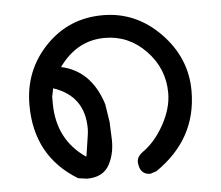

<svg xmlns="http://www.w3.org/2000/svg" viewBox="-43 -551 700 609"><g transform="rotate(-5 307.0 -247.0)"><path d="M564.9 -240.2Q564.9 -86.9 431.6 3.9L412.1 10.3Q377.9 10.3 375.5 -30.3Q375.5 -46.4 391.6 -59.1Q433.1 -87.4 461.9 -139.4Q490.7 -191.4 490.7 -240.2Q490.7 -317.9 436 -374.8Q381.3 -431.6 305.2 -431.6Q216.3 -431.6 159.2 -351.6Q254.4 -331.1 288.6 -221.7L297.4 -164.6L299.3 -118.2Q302.7 -67.9 282.7 -29.8Q262.7 8.3 210.4 8.3L182.6 4.4Q48.8 -76.7 48.8 -240.2Q48.8 -350.1 122.6 -427Q196.3 -503.9 305.2 -503.9Q410.6 -503.9 487.8 -424.8Q564.9 -345.7 564.9 -240.2ZM226.6 -149.9Q226.6 -253.9 128.4 -286.6L123 -260.3V-240.2Q123 -123.5 213.9 -61.5Q215.3 -63 220.7 -101.6Q226.6 -136.2 226.6 -149.9Z"/></g></svg>

Font: Pyidaungsu Numbers
Style: Regular
Weight: 400
Designer: Sun Tun
Foundry: MCF
Version: Version 1.083; ttfautohint (v1.8.2)